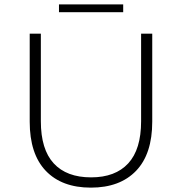

<svg xmlns="http://www.w3.org/2000/svg" viewBox="-20 -854 833 879"><path d="M396 5Q263 5 189.5 -72Q116 -149 116 -297V-700H167V-299Q167 -170 226 -106Q285 -42 397 -42Q508 -42 567 -106Q626 -170 626 -299V-700H677V-297Q677 -149 603 -72Q529 5 396 5ZM250 -834H544V-798H250Z"/></svg>

Font: Hilab Light
Style: Regular
Weight: 300
Designer: Cristianderson Lima
Foundry: Cristianderson
Version: Version 1.0